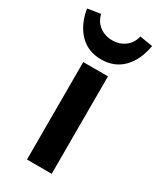

<svg xmlns="http://www.w3.org/2000/svg" viewBox="-192 -746 671 807"><g transform="rotate(30 144.0 -343.0)"><path d="M302 -676 239 -686Q232 -653 206 -633Q180 -613 144 -613Q108 -613 82 -633Q56 -653 49 -686L-14 -676Q-1 -602 40 -561Q81 -520 144 -520Q207 -520 248 -561Q289 -602 302 -676ZM85 -473H205V0H85Z"/></g></svg>

Font: Ysabeau SC
Style: Bold
Weight: 700
Designer: Christian Thalmann (Catharsis Fonts)
Version: Version 0.003